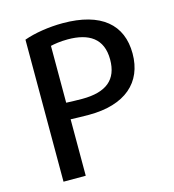

<svg xmlns="http://www.w3.org/2000/svg" viewBox="-106 -791 802 884"><g transform="rotate(-15 295.0 -349.0)"><path d="M548 -484C548 -346 454 -263 281 -263C252 -263 221 -264 194 -265V4H88V-673C138 -691 207 -702 273 -702C456 -702 548 -622 548 -484ZM441 -484C441 -585 376 -624 276 -624C239 -624 212 -619 194 -615V-344C218 -343 245 -342 270 -342C385 -342 441 -388 441 -484Z"/></g></svg>

Font: Repo Medium
Style: Regular
Weight: 500
Designer: Stefan Peev
Foundry: Context Ltd
Version: Version 1.502